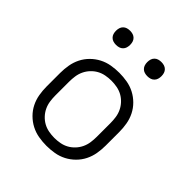

<svg xmlns="http://www.w3.org/2000/svg" viewBox="-199 -856 997 997"><g transform="rotate(45 300.0 -357.0)"><path d="M300 8Q271 8 242 3Q213 -2 187 -15.5Q161 -29 140 -50Q119 -71 106 -97Q93 -123 88 -152Q83 -181 83 -210V-310Q83 -339 88 -368Q93 -397 106 -423Q119 -449 140 -470Q161 -491 187 -504.5Q213 -518 242 -523Q271 -528 300 -528Q329 -528 358 -523Q387 -518 413 -504.5Q439 -491 460 -470Q481 -449 494 -423Q507 -397 512 -368Q517 -339 517 -310V-210Q517 -181 512 -152Q507 -123 494 -97Q481 -71 460 -50Q439 -29 413 -15.5Q387 -2 358 3Q329 8 300 8ZM300 -50Q321 -50 342 -54Q363 -58 381 -68Q399 -78 413.5 -93.5Q428 -109 437 -128Q446 -147 449 -168Q452 -189 452 -210V-310Q452 -331 449 -352Q446 -373 437 -392Q428 -411 413.5 -426.5Q399 -442 381 -452Q363 -462 342 -466Q321 -470 300 -470Q279 -470 258 -466Q237 -462 219 -452Q201 -442 186.5 -426.5Q172 -411 163 -392Q154 -373 151 -352Q148 -331 148 -310V-210Q148 -189 151 -168Q154 -147 163 -128Q172 -109 186.5 -93.5Q201 -78 219 -68Q237 -58 258 -54Q279 -50 300 -50ZM415 -618Q404 -618 394 -621Q384 -624 376.5 -631.5Q369 -639 366 -649Q363 -659 363 -670Q363 -681 366 -691Q369 -701 376.5 -708.5Q384 -716 394 -719Q404 -722 415 -722Q426 -722 436 -719Q446 -716 453.5 -708.5Q461 -701 464 -691Q467 -681 467 -670Q467 -659 464 -649Q461 -639 453.5 -631.5Q446 -624 436 -621Q426 -618 415 -618ZM185 -618Q174 -618 164 -621Q154 -624 146.5 -631.5Q139 -639 136 -649Q133 -659 133 -670Q133 -681 136 -691Q139 -701 146.5 -708.5Q154 -716 164 -719Q174 -722 185 -722Q196 -722 206 -719Q216 -716 223.5 -708.5Q231 -701 234 -691Q237 -681 237 -670Q237 -659 234 -649Q231 -639 223.5 -631.5Q216 -624 206 -621Q196 -618 185 -618Z"/></g></svg>

Font: Iosevka Light Extended
Style: Regular
Weight: 300
Width: 7
Monospace: yes
Designer: Belleve Invis
Foundry: Belleve Invis
Version: Version 32.5.0; ttfautohint (v1.8.4)